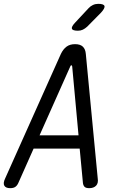

<svg xmlns="http://www.w3.org/2000/svg" viewBox="-41 -970 661 1000"><path d="M391 -16 374 -196H134L54 -16Q48 -3 38.5 3.5Q29 10 12 10Q-11 10 -18.5 -3Q-26 -16 -14 -41L276 -689Q288 -714 305.5 -727Q323 -740 350 -740Q377 -740 390.5 -727Q404 -714 406 -689L468 -41Q472 -16 459.5 -3Q447 10 424 10Q407 10 400 3.5Q393 -3 391 -16ZM368 -265 335 -624Q334 -630 330.5 -630Q327 -630 325 -624L165 -265ZM365 -810Q337 -810 333.5 -820.5Q330 -831 351 -853L420 -927Q430 -938 443 -944Q456 -950 471 -950Q499 -950 503 -939Q507 -928 485 -904L413 -831Q402 -821 390.5 -815.5Q379 -810 365 -810Z"/></svg>

Font: Maple Mono Light
Style: Italic
Weight: 300
Italic angle: -10°
Monospace: yes
Designer: subframe7536
Version: Version 7.000